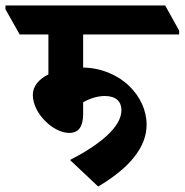

<svg xmlns="http://www.w3.org/2000/svg" viewBox="-84 -646 675 702"><path d="M275 36C386 -30 452 -105 452 -190C452 -243 428 -293 389 -331C347 -372 286 -398 220 -399V-520H571V-534L520 -626H-64V-612L-12 -520H93V-374C59 -357 36 -332 36 -299C36 -231 111 -160 169 -160C207 -160 220 -188 220 -230V-272C244 -286 273 -295 299 -295C340 -295 360 -275 360 -243C360 -181 279 -116 172 -61Z"/></svg>

Font: Noto Serif Devanagari Condensed ExtraBold
Style: Regular
Weight: 800
Width: 3
Designer: Universal Thirst, Indian Type Foundry and the Monotype Design Team
Foundry: Monotype Imaging Inc.
Version: Version 2.004